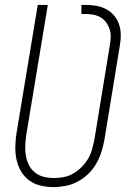

<svg xmlns="http://www.w3.org/2000/svg" viewBox="-20 -755 540 783"><path d="M199 8Q172 8 146 2Q120 -4 99.5 -19Q79 -34 66 -56Q53 -78 47.5 -103.5Q42 -129 42.5 -156Q43 -183 47 -210L134 -735H175L87 -204Q84 -183 83 -161.5Q82 -140 85.5 -120Q89 -100 98 -82Q107 -64 122.5 -51.5Q138 -39 158.5 -34Q179 -29 200 -29Q220 -29 240.5 -33Q261 -37 279 -47.5Q297 -58 313 -74Q329 -90 339.5 -108Q350 -126 355.5 -146Q361 -166 365 -186L428 -571Q431 -588 431.5 -604.5Q432 -621 427 -636Q422 -651 413 -663.5Q404 -676 390.5 -684Q377 -692 361 -695Q345 -698 328 -698H312V-735H328Q350 -735 371.5 -731.5Q393 -728 412 -718Q431 -708 444.5 -692.5Q458 -677 465 -657Q472 -637 472.5 -615Q473 -593 469 -571L405 -180Q400 -155 392 -131Q384 -107 371 -85Q358 -63 338.5 -44.5Q319 -26 296 -14Q273 -2 248 3Q223 8 199 8Z"/></svg>

Font: Iosevka SS18 Extralight
Style: Italic
Weight: 200
Italic angle: -9°
Monospace: yes
Designer: Belleve Invis
Foundry: Belleve Invis
Version: Version 25.1.1; ttfautohint (v1.8.4)